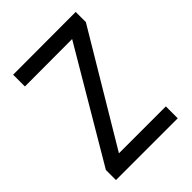

<svg xmlns="http://www.w3.org/2000/svg" viewBox="-149 -547 619 619"><g transform="rotate(-45 160.0 -237.5)"><path d="M295.9 0H14.2V-45.9L235.8 -421.4L20 -420.9V-474.6L305.7 -475.1V-428.7L82 -54.2H295.9Z"/></g></svg>

Font: Agdasima
Style: Regular
Weight: 400
Width: 3
Designer: The DocRepair Project, Patric King
Foundry: Google
Version: Version 2.002